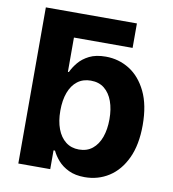

<svg xmlns="http://www.w3.org/2000/svg" viewBox="-82 -800 796 881"><g transform="rotate(10 315.5 -360.0)"><path d="M136.5 -613.5 60.7 -727.5H485V-613.5ZM370.7 8.8Q327 8.8 296.2 -6Q265.5 -20.7 246.1 -42.8Q226.7 -64.9 216.2 -87.5H209.4V0H60.7V-727.5H211.7V-453.7H216.2Q226.4 -476.1 245.3 -499Q264.3 -522 295.1 -537.4Q325.9 -552.7 371.5 -552.7Q431.5 -552.7 481.6 -521.7Q531.6 -490.6 561.9 -428.3Q592.2 -365.9 592.2 -272.1Q592.2 -181 562.9 -118.3Q533.6 -55.6 483.4 -23.4Q433.2 8.8 370.7 8.8ZM323 -111.5Q360.4 -111.5 385.7 -132Q411 -152.4 424.2 -188.8Q437.3 -225.2 437.3 -272.5Q437.3 -319.8 424.3 -355.8Q411.2 -391.8 386 -412.1Q360.7 -432.4 323 -432.4Q286.4 -432.4 260.8 -412.8Q235.3 -393.2 221.8 -357.3Q208.4 -321.4 208.4 -272.5Q208.4 -224.1 221.9 -188Q235.4 -151.9 261.1 -131.7Q286.8 -111.5 323 -111.5Z"/></g></svg>

Font: GitLab Sans
Style: Regular
Weight: 400
Designer: Rasmus Andersson
Foundry: Modifications by GitLab B.V., manufactured by rsms
Version: Version 4.000;git-c8fb6b7